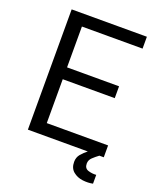

<svg xmlns="http://www.w3.org/2000/svg" viewBox="-158 -806 882 1065"><g transform="rotate(20 283.5 -274.0)"><path d="M78 0V-710H522V-640H164V-399H471V-329H164V-70H526V0ZM520 158Q492 164 459.5 160Q427 156 403.5 136.5Q380 117 380 80Q380 53 396 34Q412 15 434 -2V-11L500 0Q481 14 465 29Q449 44 449 65Q449 93 472.5 100.5Q496 108 520 106Z"/></g></svg>

Font: Special Gothic
Style: Regular
Weight: 400
Designer: Alistair McCready
Foundry: Monolith
Version: Version 1.010; ttfautohint (v1.8.4.7-5d5b)